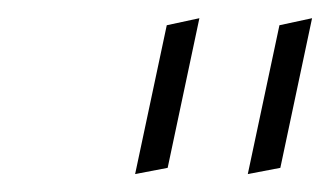

<svg xmlns="http://www.w3.org/2000/svg" viewBox="-20 -716 366 213"><path d="M166 -529.8 201.2 -695.8 165 -688 129.9 -522.9ZM291 -529.8 326.2 -695.8 290 -688 254.9 -522.9Z"/></svg>

Font: Comic Neue Angular Light Italic
Style: Regular
Weight: 300
Italic angle: -12°
Designer: Craig Rozynski
Foundry: Craig Rozynski
Version: Version 2.003